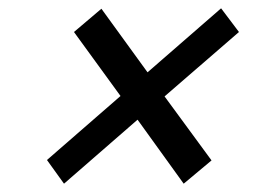

<svg xmlns="http://www.w3.org/2000/svg" viewBox="-20 -590 639 462"><path d="M134 -148 93 -205 270 -359 158 -513 224 -569 335 -416 512 -570 555 -513 376 -358 489 -204 422 -148 311 -302Z"/></svg>

Font: Red Hat Text Medium
Style: Italic
Weight: 500
Italic angle: -12°
Designer: Pentagram, MCKL
Foundry: Pentagram, MCKL
Version: Version 1.023; ttfautohint (v1.8.3)